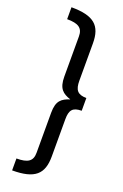

<svg xmlns="http://www.w3.org/2000/svg" viewBox="-182 -817 686 1075"><g transform="rotate(20 161.0 -280.0)"><path d="M45 -766V-695C112 -695 140 -677 140 -627V-388C140 -315 168 -295 215 -279C168 -263 140 -245 140 -172V67C140 117 112 135 45 135V206C180 206 227 162 227 57V-165C227 -220 244 -241 297 -241V-317C244 -317 227 -340 227 -395V-617C227 -722 180 -766 45 -766Z"/></g></svg>

Font: Fira Math
Style: Regular
Weight: 400
Designer: Xiangdong Zeng
Foundry: Xiangdong Zeng
Version: Version 0.3.4